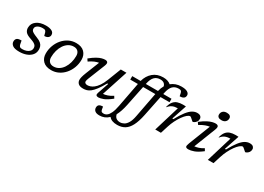

<svg xmlns="http://www.w3.org/2000/svg" viewBox="-12 -1670 3886 2829"><g transform="rotate(30 1931.0 -255.0)"><path d="M114.5 -151Q120 -111 126 -89.8Q132 -68.5 140.5 -59.5Q149 -50.5 159 -48Q169 -45.5 185.5 -45.5Q223 -45.5 255 -56.8Q287 -68 306.5 -90Q326 -112 326 -144Q326 -164 317.2 -180Q308.5 -196 285 -210.5Q261.5 -225 216 -240Q148 -262.5 124.5 -292Q101 -321.5 101 -361Q101 -434.5 160.8 -478.2Q220.5 -522 317.5 -522Q381.5 -522 418.8 -502Q456 -482 456 -441Q456 -413 433.5 -394.5Q411 -376 370 -376Q357 -439 341.5 -453Q333 -461 322.2 -463Q311.5 -465 294.5 -465Q245.5 -465 211.8 -444.8Q178 -424.5 178 -391.5Q178 -374.5 185.5 -361.2Q193 -348 216.5 -334.2Q240 -320.5 288 -301.5Q336.5 -283 361 -261.2Q385.5 -239.5 394.2 -214.5Q403 -189.5 403 -160.5Q403 -107.5 371.5 -69.2Q340 -31 286.2 -10.5Q232.5 10 165.5 10Q84.5 10 50.8 -16Q17 -42 17 -80Q17 -113.5 37 -132.2Q57 -151 114.5 -151Z M832.5 -522Q925.5 -522 973.8 -473Q1022 -424 1022 -347Q1022 -275 998 -210.5Q974 -146 931 -96.2Q888 -46.5 831 -18.2Q774 10 708 10Q615 10 566.8 -39Q518.5 -88 518.5 -165Q518.5 -237 542.5 -301.5Q566.5 -366 609.5 -415.8Q652.5 -465.5 709.5 -493.8Q766.5 -522 832.5 -522ZM711 -54Q760.5 -54 800.2 -78.8Q840 -103.5 868.2 -146Q896.5 -188.5 911.5 -242.8Q926.5 -297 926.5 -356Q926.5 -404 901 -431Q875.5 -458 829.5 -458Q780 -458 740.2 -433.2Q700.5 -408.5 672.2 -366Q644 -323.5 629 -269.2Q614 -215 614 -156Q614 -108 639.8 -81Q665.5 -54 711 -54Z M1475 -45 1540 -234H1524.5Q1479.5 -153.5 1442.5 -104.8Q1405.5 -56 1373.8 -31.2Q1342 -6.5 1312.5 1.8Q1283 10 1252.5 10Q1195 10 1168.5 -15Q1142 -40 1142 -78Q1142 -97 1148.5 -125.5Q1155 -154 1177 -210L1267.5 -437.5Q1236 -433.5 1196.8 -416.8Q1157.5 -400 1111.5 -368.5L1086.5 -406.5Q1146 -455.5 1190.8 -480.2Q1235.5 -505 1268.2 -513.5Q1301 -522 1324 -522Q1357 -522 1367.8 -503.5Q1378.5 -485 1360 -439L1248 -159Q1241 -141.5 1236.8 -126.8Q1232.5 -112 1232.5 -101.5Q1232.5 -83.5 1246.8 -74.2Q1261 -65 1283.5 -65Q1303 -65 1329.8 -73.2Q1356.5 -81.5 1387 -104.8Q1417.5 -128 1448.5 -172.5Q1479.5 -217 1507.5 -289L1594 -512H1690.5L1546 -69.5Q1578.5 -71.5 1619 -85Q1659.5 -98.5 1704.5 -128L1726 -92Q1647.5 -28.5 1594.8 -9.2Q1542 10 1513.5 10Q1456 10 1475 -45Z M2457 -512V-453H2304.5L2234 -107.5Q2209.5 12 2172 84.5Q2134.5 157 2080.8 189.8Q2027 222.5 1953.5 222.5Q1854 222.5 1813 168.5Q1748 232.5 1657 232.5Q1607 232.5 1581.8 211.8Q1556.5 191 1556.5 156Q1556.5 124 1576.5 108Q1596.5 92 1641 92Q1647 147.5 1658 163Q1664.5 172 1674.5 175Q1684.5 178 1699.5 178Q1728.5 178 1754.5 158.5Q1780.5 139 1802.2 93Q1824 47 1839 -32.5L1919 -453H1789V-512H1931.5Q1957.5 -609 2026 -667Q2094.5 -725 2196.5 -725Q2242.5 -725 2274.8 -713Q2307 -701 2326 -683.5Q2360 -711.5 2402.8 -726.8Q2445.5 -742 2496.5 -742Q2564 -742 2597.8 -722.2Q2631.5 -702.5 2631.5 -670Q2631.5 -604 2542.5 -604Q2533 -669 2518 -682.5Q2509.5 -690.5 2499.5 -692.5Q2489.5 -694.5 2474.5 -694.5Q2414 -694.5 2376.5 -656.8Q2339 -619 2321.5 -535L2317 -512ZM2021.5 -518 2020.5 -512H2227Q2240 -568 2266 -612.5Q2249.5 -677.5 2174.5 -677.5Q2114 -677.5 2076.5 -640Q2039 -602.5 2021.5 -518ZM1937.5 -107.5Q1913 12 1871 89.5Q1880.5 131 1906.8 149.5Q1933 168 1971 168Q2005 168 2037.2 150.2Q2069.5 132.5 2095.2 88.8Q2121 45 2135.5 -32.5L2215.5 -453H2008Z M2608 -436.5H2603.5Q2555 -436.5 2518.8 -420.2Q2482.5 -404 2453 -366L2448 -368Q2463 -429 2490.2 -462.5Q2517.5 -496 2557 -509Q2596.5 -522 2647 -522Q2659 -522 2671.8 -521.5Q2684.5 -521 2697.5 -520L2612.5 -266.5H2631Q2684.5 -364.5 2728.5 -420.2Q2772.5 -476 2812.2 -499Q2852 -522 2891 -522Q2932.5 -522 2950.2 -504.2Q2968 -486.5 2968 -463Q2968 -432.5 2953.2 -412.5Q2938.5 -392.5 2921 -383Q2903.5 -373.5 2895.5 -373.5Q2893.5 -373.5 2884.2 -382Q2875 -390.5 2863.5 -400.5Q2852.5 -410.5 2841.8 -419Q2831 -427.5 2826.5 -427.5Q2803.5 -427.5 2774.2 -402.5Q2745 -377.5 2714.8 -335Q2684.5 -292.5 2658 -239.8Q2631.5 -187 2614 -131L2572.5 0H2476Z M3178.5 -661Q3178.5 -696.5 3201.8 -719.2Q3225 -742 3268.5 -742Q3305 -742 3322.8 -727Q3340.5 -712 3340.5 -687Q3340.5 -652 3317.2 -629Q3294 -606 3250.5 -606Q3214 -606 3196.2 -621Q3178.5 -636 3178.5 -661ZM3009 -71.5 3152 -438Q3120.5 -434.5 3080 -419.8Q3039.5 -405 2988.5 -373.5L2963.5 -411.5Q3025 -459.5 3070.5 -483Q3116 -506.5 3148.2 -514.2Q3180.5 -522 3201.5 -522Q3237 -522 3248 -504Q3259 -486 3241.5 -440.5L3098 -73.5Q3130 -76 3167.8 -88.2Q3205.5 -100.5 3246.5 -127L3269 -89Q3191 -29 3136 -9.5Q3081 10 3044 10Q3007.5 10 2998.5 -5.8Q2989.5 -21.5 3009 -71.5Z M3502.5 -436.5H3498Q3449.5 -436.5 3413.2 -420.2Q3377 -404 3347.5 -366L3342.5 -368Q3357.5 -429 3384.8 -462.5Q3412 -496 3451.5 -509Q3491 -522 3541.5 -522Q3553.5 -522 3566.2 -521.5Q3579 -521 3592 -520L3507 -266.5H3525.5Q3579 -364.5 3623 -420.2Q3667 -476 3706.8 -499Q3746.5 -522 3785.5 -522Q3827 -522 3844.8 -504.2Q3862.5 -486.5 3862.5 -463Q3862.5 -432.5 3847.8 -412.5Q3833 -392.5 3815.5 -383Q3798 -373.5 3790 -373.5Q3788 -373.5 3778.8 -382Q3769.5 -390.5 3758 -400.5Q3747 -410.5 3736.2 -419Q3725.5 -427.5 3721 -427.5Q3698 -427.5 3668.8 -402.5Q3639.5 -377.5 3609.2 -335Q3579 -292.5 3552.5 -239.8Q3526 -187 3508.5 -131L3467 0H3370.5Z"/></g></svg>

Font: Newsreader Caption
Style: Italic
Weight: 400
Italic angle: -17°
Designer: Hugues Gentile
Foundry: Production Type
Version: Version 1.001